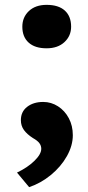

<svg xmlns="http://www.w3.org/2000/svg" viewBox="-20 -562 361 791"><path d="M150 51Q150 38 142 27.5Q134 17 116 7Q91 -9 78.5 -26.5Q66 -44 66 -67Q66 -102 92 -122Q118 -142 158 -142Q191 -142 219 -124Q247 -106 263.5 -75Q280 -44 280 -5Q280 38 255.5 81.5Q231 125 189.5 159Q148 193 100 209L50 149Q94 128 122 100.5Q150 73 150 51ZM72 -452Q72 -491 99 -516.5Q126 -542 172 -542Q221 -542 247 -518.5Q273 -495 273 -452Q273 -414 245.5 -388.5Q218 -363 172 -363Q124 -363 98 -386.5Q72 -410 72 -452Z"/></svg>

Font: Lexend Exa HM Xlight
Style: Bold
Weight: 700
Designer: Bonnie Shaver-Troup, Thomas Jockin, Octavio Pardo
Foundry: Lexend
Version: Version 1.091